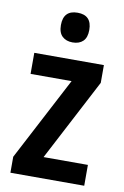

<svg xmlns="http://www.w3.org/2000/svg" viewBox="-86 -802 550 853"><g transform="rotate(10 189.5 -376.0)"><path d="M356 0H23V-72L220 -448H35V-543H349V-463L156 -94H356ZM194 -752Q258 -752 258 -685Q258 -651 241 -634.5Q224 -618 194 -618Q165 -618 147.5 -634.5Q130 -651 130 -685Q130 -752 194 -752Z"/></g></svg>

Font: Noto Sans Sinhala Condensed SemiBold
Style: Regular
Weight: 600
Width: 3
Designer: Jelle Bosma - Monotype Design Team
Foundry: Monotype Imaging Inc.
Version: Version 2.006; ttfautohint (v1.8.4.7-5d5b)